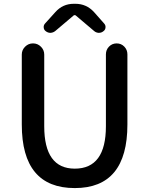

<svg xmlns="http://www.w3.org/2000/svg" viewBox="-20 -961 772 994"><path d="M367.2 12.7Q92.8 12.7 92.8 -316.4V-678.7Q92.8 -702.1 109.9 -719.2Q127 -736.3 150.4 -736.3H151.4Q174.8 -736.3 191.9 -719.2Q209 -702.1 209 -678.7V-307.6Q209 -87.9 367.2 -87.9Q528.3 -87.9 528.3 -307.6V-679.7Q528.3 -703.1 544.4 -719.7Q560.5 -736.3 584 -736.3Q607.4 -736.3 623.5 -719.7Q639.6 -703.1 639.6 -679.7V-316.4Q639.6 12.7 367.2 12.7ZM217.8 -798.8Q206.1 -806.6 206.1 -821.3Q206.1 -831.1 212.9 -838.9L266.6 -898.4Q304.7 -941.4 362.3 -941.4H370.1Q427.7 -941.4 466.8 -898.4L519.5 -838.9Q526.4 -831.1 526.4 -821.3Q526.4 -806.6 514.6 -798.8Q504.9 -791 492.2 -791Q491.2 -791 490.2 -791Q476.6 -792 466.8 -800.8L371.1 -881.8Q369.1 -882.8 366.7 -882.8Q364.3 -882.8 362.3 -881.8L266.6 -800.8Q255.9 -792 242.2 -791Q241.2 -791 240.2 -791Q228.5 -791 217.8 -798.8Z"/></svg>

Font: Gen Jyuu Gothic Medium
Style: Regular
Weight: 500
Designer: [Source Han Sans]
Ryoko NISHIZUKA  (kana & ideographs); Paul D. Hunt (Latin, Greek & Cyrillic); Wenlong ZHANG  (bopomofo
Version: Version 1.002.20150607